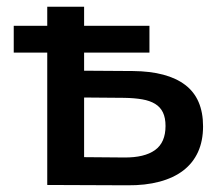

<svg xmlns="http://www.w3.org/2000/svg" viewBox="-20 -552 653 573"><path d="M231 -395V-341L377 -340Q479.5 -339 532.8 -298.5Q586 -258 586 -175Q586 -131.5 571 -98.5Q556 -65.5 527 -43.2Q498 -21 456 -9.8Q414 1.5 360 1L121 0V-395H21V-475H121V-532H231V-475H426V-395ZM351 -82Q411 -81.5 442.5 -104Q474 -126.5 474 -176Q474 -200.5 466.2 -216.5Q458.5 -232.5 443 -242Q427.5 -251.5 404.5 -255.5Q381.5 -259.5 351 -260L231 -261V-83Z"/></svg>

Font: Argentum Sans
Style: Regular
Weight: 400
Designer: Julieta Ulanovsky, Owen Earl, Chris M. Simpson, Rasmus Andersson, Cristiano Sobral
Foundry: The Argentum Sans Project Authors
Version: Version 3.135; ttfautohint (v1.8.4.7-5d5b-dirty)